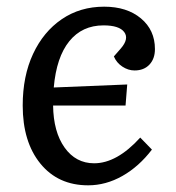

<svg xmlns="http://www.w3.org/2000/svg" viewBox="-20 -541 527 575"><path d="M292 -521Q360 -521 402 -486Q444 -451 444 -394Q444 -365 427.5 -347.5Q411 -330 383 -330Q364 -330 346.5 -341.5Q329 -353 321 -372L342 -396Q367 -425 352 -445Q337 -465 290 -465Q226 -465 187.5 -417.5Q149 -370 141 -279L361 -288L356 -225H139Q140 -146 173.5 -99Q207 -52 262 -52Q330 -52 400 -129L435 -93Q396 -42 346.5 -14Q297 14 244 14Q154 14 101 -51Q48 -116 48 -225Q48 -313 79 -379.5Q110 -446 165 -483.5Q220 -521 292 -521Z"/></svg>

Font: Literata 12pt
Style: Italic
Weight: 400
Italic angle: -2°
Designer: Latin by Veronika Burian and Jose Scaglione. Greek by Irene Vlachou. Cyrillic by Vera Evstafieva
Foundry: TypeTogether
Version: Version 3.002